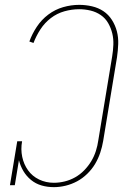

<svg xmlns="http://www.w3.org/2000/svg" viewBox="-20 -763 540 791"><path d="M202 8Q175 8 151 1Q127 -6 108 -21.5Q89 -37 76.5 -58Q64 -79 58 -103L41 0H21L51 -181H71Q65 -148 71.5 -117Q78 -86 95.5 -61.5Q113 -37 141 -23.5Q169 -10 202 -10Q224 -10 246.5 -15.5Q269 -21 289.5 -32.5Q310 -44 327 -61.5Q344 -79 356 -99Q368 -119 375 -141Q382 -163 385 -185L442 -530Q446 -554 447 -578.5Q448 -603 442.5 -625.5Q437 -648 425.5 -668Q414 -688 395 -701Q376 -714 353 -719.5Q330 -725 306 -725Q276 -725 245.5 -716.5Q215 -708 189.5 -688.5Q164 -669 146.5 -642Q129 -615 118 -586L101 -592Q112 -623 131.5 -652.5Q151 -682 179 -703Q207 -724 240 -733.5Q273 -743 306 -743Q333 -743 359 -737Q385 -731 406 -717Q427 -703 441 -681Q455 -659 461.5 -634Q468 -609 467 -581.5Q466 -554 462 -527L405 -182Q401 -158 393 -134Q385 -110 372 -88Q359 -66 339.5 -47Q320 -28 297.5 -16Q275 -4 250.5 2Q226 8 202 8Z"/></svg>

Font: Iosevka Curly Slab Thin
Style: Italic
Weight: 100
Italic angle: -9°
Monospace: yes
Designer: Belleve Invis
Foundry: Belleve Invis
Version: Version 22.1.2; ttfautohint (v1.8.4)